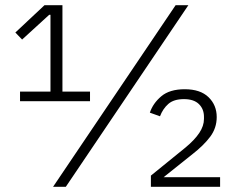

<svg xmlns="http://www.w3.org/2000/svg" viewBox="-20 -718 905 738"><path d="M57 -329V-366H174V-661H169L65 -566L39 -593L151 -698H220V-366H326V-329ZM184 0 655 -698H704L233 0ZM826 0H560V-43L693 -151Q728 -180 746 -207Q764 -234 764 -261V-269Q764 -299 744.5 -318Q725 -337 687 -337Q648 -337 627 -318.5Q606 -300 595 -271L556 -285Q568 -321 600 -348Q632 -375 690 -375Q750 -375 781.5 -344.5Q813 -314 813 -268Q813 -226 788 -192.5Q763 -159 718 -124L609 -37H826Z"/></svg>

Font: IBM Plex Sans Thai Looped Light
Style: Regular
Weight: 300
Designer: Mike Abbink, Paul van der Laan, Pieter van Rosmalen, Ben Mitchell, Mark Frömberg
Foundry: Bold Monday
Version: Version 1.1